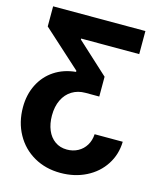

<svg xmlns="http://www.w3.org/2000/svg" viewBox="-132 -802 929 1107"><g transform="rotate(15 332.5 -248.5)"><path d="M334 210Q245.6 210 176 170.2Q106.4 130.4 67.4 59.6Q28.3 -11.2 28.3 -100.6Q28.3 -175.8 58.6 -236.1Q88.9 -296.4 143.8 -332.8Q198.7 -369.1 271.5 -376V-382.8L45.9 -586.9V-707H596.7V-569.3H250V-563.5L437.5 -391.6V-273.4H354.5Q310.1 -273.4 275.4 -252.2Q240.7 -231 221.4 -191.2Q202.1 -151.4 202.1 -97.7Q202.1 -48.8 218 -10.7Q233.9 27.3 264.2 48.8Q294.4 70.3 335.9 70.3Q372.1 70.3 401.4 54.4Q430.7 38.6 448.2 9.8Q465.8 -19 467.8 -56.6H635.7Q633.8 20 594.2 80.8Q554.7 141.6 486.6 175.8Q418.5 210 334 210Z"/></g></svg>

Font: Pretendard ExtraBold
Style: Regular
Weight: 800
Designer: Base glyphs from Inter by Rasmus Andersson; Hangeul glyphs from Noto Sans CJK(Source Han Sans) by Jang Soo-young and Kan
Foundry: Kil Hyung-jin
Version: Version 1.309